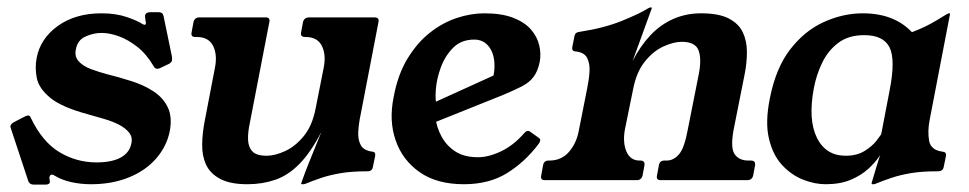

<svg xmlns="http://www.w3.org/2000/svg" viewBox="-20 -487 2619 519"><path d="M415 -304Q409 -301 406 -301Q399 -301 396 -307Q376 -341 351 -360.5Q326 -380 301 -389Q276 -398 255 -398Q232 -398 210.5 -388Q189 -378 185 -353Q181 -334 193 -321Q205 -308 226.5 -300Q248 -292 271 -286Q303 -278 336 -267.5Q369 -257 395 -240Q421 -223 433.5 -197Q446 -171 439 -133Q431 -92 402.5 -59Q374 -26 328.5 -7.5Q283 11 226 11Q199 11 173.5 5.5Q148 0 128 -12Q123 -15 121 -15Q115 -15 114 -9Q113 -8 113.5 -6Q114 -4 114 -2Q115 4 115 5Q114 12 103 12H71Q61 12 57 4L10 -138Q8 -144 8 -146Q10 -153 18 -157L47 -172Q54 -175 56 -175Q61 -175 64 -167Q95 -103 141 -75.5Q187 -48 241 -48Q282 -48 306 -61Q330 -74 335 -99Q339 -116 329 -128.5Q319 -141 301.5 -150Q284 -159 261.5 -165.5Q239 -172 218 -178Q147 -197 116 -222.5Q85 -248 79.5 -276Q74 -304 79 -330Q89 -383 136.5 -417Q184 -451 254 -451Q294 -451 324 -440.5Q354 -430 365 -422Q369 -420 371 -420Q374 -420 374 -423Q375 -425 374 -428Q373 -431 373 -435Q372 -439 372 -441.5Q372 -444 372 -445Q374 -454 386 -454H409Q420 -454 422 -444L445 -333Q445 -330 445 -328Q445 -326 445 -324Q444 -318 436 -314Z M649 11Q602 11 575 -3.5Q548 -18 537 -42Q526 -66 526.5 -96.5Q527 -127 533 -158L561 -304Q568 -339 556 -363Q544 -387 512 -387H508Q495 -387 498 -400L503 -427Q506 -440 519 -440H698Q711 -440 708 -427L655 -153Q650 -130 650.5 -110Q651 -90 662 -78Q673 -66 701 -66Q723 -66 750.5 -78.5Q778 -91 801 -119Q824 -147 833 -193L855 -304Q862 -339 850 -363Q838 -387 806 -387H805Q791 -387 794 -400L799 -427Q802 -440 816 -440H992Q1006 -440 1003 -427L955 -178Q950 -155 948.5 -132.5Q947 -110 955 -95Q963 -80 987 -77Q996 -76 994 -65L988 -36Q986 -24 974 -24Q931 -24 901.5 -19Q872 -14 849.5 -6.5Q827 1 805 10Q803 11 798 11H796Q794 11 794 9Q795 7 799 -5Q803 -17 815 -47Q827 -77 849 -131Q820 -75 789.5 -44Q759 -13 724 -1Q689 11 649 11Z M1436 -98Q1399 -49 1350.5 -19Q1302 11 1234 11Q1161 11 1114.5 -21.5Q1068 -54 1049.5 -107.5Q1031 -161 1044 -224Q1055 -285 1081.5 -328.5Q1108 -372 1142.5 -399Q1177 -426 1215 -438.5Q1253 -451 1289 -451Q1336 -451 1367 -439Q1398 -427 1415 -407.5Q1432 -388 1437.5 -365Q1443 -342 1439 -320Q1434 -295 1422.5 -279.5Q1411 -264 1390.5 -253.5Q1370 -243 1339 -230L1102 -135L1103 -187L1376 -311L1293 -225Q1315 -268 1316.5 -303Q1318 -338 1303 -359Q1288 -380 1262 -380Q1227 -380 1205 -358Q1183 -336 1171.5 -304.5Q1160 -273 1158 -243.5Q1156 -214 1161 -200L1157 -170Q1160 -143 1173.5 -118Q1187 -93 1211 -77.5Q1235 -62 1272 -62Q1301 -62 1334.5 -78Q1368 -94 1396 -126Q1405 -137 1413 -131L1437 -114Q1444 -109 1436 -98Z M1453 0Q1440 0 1443 -13L1448 -40Q1450 -53 1463 -53H1465Q1498 -53 1518.5 -77Q1539 -101 1545 -136L1567 -247Q1572 -271 1573.5 -293Q1575 -315 1567 -330.5Q1559 -346 1535 -348Q1525 -349 1527 -360L1533 -390Q1535 -400 1547 -401Q1613 -411 1662 -431Q1711 -451 1731 -464Q1736 -467 1739 -467H1740Q1742 -467 1742 -465L1690 -322Q1711 -363 1738.5 -392Q1766 -421 1800.5 -436Q1835 -451 1875 -451Q1923 -451 1950 -437Q1977 -423 1988 -399.5Q1999 -376 1999 -346.5Q1999 -317 1993 -287L1963 -136Q1954 -87 1966 -70Q1978 -53 2003 -53H2010Q2023 -53 2021 -40L2016 -13Q2013 0 2000 0H1766Q1753 0 1756 -13L1761 -40Q1763 -53 1776 -53H1782Q1801 -53 1815.5 -70Q1830 -87 1839 -136L1869 -287Q1877 -329 1868 -351.5Q1859 -374 1823 -374Q1801 -374 1773.5 -361.5Q1746 -349 1723 -320.5Q1700 -292 1691 -244L1669 -136Q1663 -101 1673.5 -77Q1684 -53 1709 -53H1711Q1724 -53 1722 -40L1717 -13Q1714 0 1701 0Z M2385 -244Q2401 -326 2384.5 -359Q2368 -392 2316 -392Q2274 -392 2246.5 -371.5Q2219 -351 2203 -318.5Q2187 -286 2180 -249Q2164 -164 2188 -115Q2212 -66 2266 -66Q2297 -66 2318 -79.5Q2339 -93 2350 -107.5Q2361 -122 2362 -124ZM2493 -163Q2487 -132 2491.5 -106.5Q2496 -81 2528 -77Q2539 -76 2537 -65L2531 -36Q2529 -24 2515 -24Q2472 -24 2442.5 -19Q2413 -14 2390.5 -6.5Q2368 1 2346 10Q2345 11 2340 11H2338Q2336 11 2336 8Q2338 2 2347 -29Q2356 -60 2367 -90H2372Q2368 -81 2357 -64.5Q2346 -48 2327 -30.5Q2308 -13 2279.5 -1Q2251 11 2212 11Q2182 11 2150.5 -1.5Q2119 -14 2094 -41Q2069 -68 2058.5 -112.5Q2048 -157 2061 -221Q2077 -303 2116 -353.5Q2155 -404 2207 -427.5Q2259 -451 2312 -451Q2397 -451 2445 -400Q2474 -411 2495 -422.5Q2516 -434 2529 -442.5Q2542 -451 2546 -451Q2549 -451 2548 -449Z"/></svg>

Font: Young Serif Light
Style: Italic
Weight: 300
Italic angle: -10.979°
Designer: Bastien Sozeau
Foundry: NBR — Bastien Sozeau
Version: Version 5.001